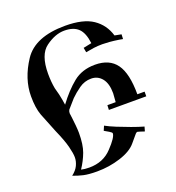

<svg xmlns="http://www.w3.org/2000/svg" viewBox="-121 -737 779 849"><g transform="rotate(-20 268.0 -312.0)"><path d="M290 -165Q310 -154 339.5 -142Q369 -130 400.5 -118.5Q432 -107 457 -100L451 -79Q442 -82 431.5 -85.5Q421 -89 419 -89Q415 -89 410 -83.5Q405 -78 380 -48Q356 -19 303 -2Q250 15 193 15Q153 15 129 9.5Q105 4 82 -5Q103 -21 112 -40Q121 -59 121 -78Q121 -96 112.5 -129.5Q104 -163 80 -217Q58 -273 44 -307Q31 -342 31 -397Q31 -479 84 -559Q137 -639 279 -639Q364 -639 409 -608.5Q454 -578 470 -524L501 -518L500 -496L484 -499Q458 -503 438.5 -504.5Q419 -506 406 -506Q385 -506 366 -503.5Q347 -501 327 -497L323 -519L362 -527Q356 -577 333.5 -598.5Q311 -620 268 -620Q225 -620 180 -587Q136 -555 136 -465Q136 -427 142 -395Q147 -378 150.5 -363Q154 -348 156 -336L160 -311Q200 -365 241.5 -398.5Q283 -432 344 -432Q412 -432 444 -387.5Q476 -343 476 -245H510V-223H334L335 -245H374L377 -286Q377 -332 357.5 -356Q338 -380 307 -380Q276 -380 250.5 -362Q225 -344 206 -325L170 -284Q166 -277 166 -268L169 -245Q171 -231 173 -208Q175 -185 175 -173Q175 -118 162.5 -84Q150 -50 128 -17Q144 -13 166 -13Q232 -13 273 -57Q315 -101 315 -120Q315 -124 302.5 -131.5Q290 -139 281 -144Z"/></g></svg>

Font: Pochaevsk
Style: Regular
Weight: 400
Version: Version 1.210; ttfautohint (v1.8.4.7-5d5b)